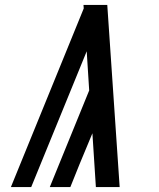

<svg xmlns="http://www.w3.org/2000/svg" viewBox="-20 -755 640 775"><path d="M463 0H367L353 -217L301 -92L264 0H181L340 -390L330 -548L106 0H24L318 -721L317 -735H413Z"/></svg>

Font: Iosevka Custom Medium
Style: Italic
Weight: 500
Italic angle: -9°
Designer: Belleve Invis
Foundry: Belleve Invis
Version: Version 27.0.1